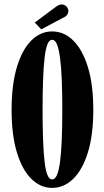

<svg xmlns="http://www.w3.org/2000/svg" viewBox="-20 -856 478 886"><path d="M220.5 11Q166.5 11 124.2 -31Q82 -73 57.8 -153.2Q33.5 -233.5 33.5 -349Q33.5 -465 57.8 -545.8Q82 -626.5 124.2 -668.8Q166.5 -711 220.5 -711Q275.5 -711 318.2 -668.8Q361 -626.5 385.8 -545.8Q410.5 -465 410.5 -349Q410.5 -233.5 385.8 -153.2Q361 -73 318.2 -31Q275.5 11 220.5 11ZM220.5 -28Q234 -28 242.8 -48.2Q251.5 -68.5 257 -109.2Q262.5 -150 265 -210Q267.5 -270 267.5 -349Q267.5 -428 265 -488.2Q262.5 -548.5 257 -589.5Q251.5 -630.5 242.8 -651.5Q234 -672.5 220.5 -672.5Q207.5 -672.5 199 -651.5Q190.5 -630.5 185.8 -589.5Q181 -548.5 178.8 -488.2Q176.5 -428 176.5 -349Q176.5 -270 178.8 -210Q181 -150 185.8 -109.2Q190.5 -68.5 199 -48.2Q207.5 -28 220.5 -28ZM170.5 -720.5 140.5 -752 236.5 -823.5Q243.5 -829 250.8 -832.2Q258 -835.5 264.5 -835.5Q274 -835.5 281 -830.8Q288 -826 292 -819Q295.5 -812.5 295.5 -805Q295.5 -795.5 289.2 -787Q283 -778.5 269 -773Z"/></svg>

Font: Imbue Thin 10pt ExtraBold
Style: Regular
Weight: 800
Version: Version 1.102